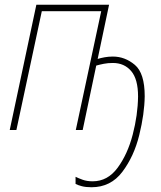

<svg xmlns="http://www.w3.org/2000/svg" viewBox="-20 -547 677 808"><path d="M589 -142Q589 -239 547.5 -274Q506 -309 455 -309Q437 -309 420.5 -306Q404 -303 391 -299L439 -527H133L21 0H49L156 -500H406L299 0H328L385 -271Q399 -275 416.5 -278.5Q434 -282 455 -282Q503 -282 532 -248Q561 -214 561 -141Q560 -63 538.5 19.5Q517 102 475 159Q433 216 370 216Q346 216 328 209.5Q310 203 298 197V227Q307 232 324 236.5Q341 241 365 241Q446 241 495 176Q544 111 566 21.5Q588 -68 589 -142Z"/></svg>

Font: Noto Sans Display SemiCondensed Thin
Style: Italic
Weight: 250
Width: 4
Designer: Monotype Design team
Foundry: Monotype Imaging Inc.
Version: 1.000